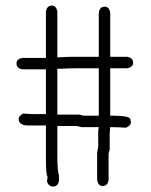

<svg xmlns="http://www.w3.org/2000/svg" viewBox="-20 -686 540 688"><path d="M166 -666Q181.6 -666 185.5 -644.5V-480.5Q221.7 -482.4 238.3 -482.4H334V-640.6Q337.4 -662.1 355.5 -662.1Q371.1 -662.1 375 -640.6V-482.4H435.5Q457 -479 457 -460.9Q457 -445.3 435.5 -441.4H375V-271.5H380.9Q447.3 -271.5 447.3 -257.8L449.2 -248Q449.2 -235.8 431.6 -228.5Q397 -230.5 375 -230.5Q373 -210.9 373 -201.2V-150.4Q369.1 -136.7 369.1 -134.8V-41Q365.7 -19.5 347.7 -19.5Q332 -19.5 328.1 -41V-138.7Q328.1 -141.1 332 -160.2V-216.8L334 -230.5H271.5Q269.5 -230.5 255.9 -234.4H185.5V-125Q185.5 -74.2 191.4 -56.6V-39.1Q188 -17.6 169.9 -17.6Q154.8 -17.6 148.4 -35.2L150.4 -52.7Q144.5 -58.1 144.5 -121.1V-236.3H82Q46.9 -236.3 46.9 -259.8Q46.9 -269.5 62.5 -279.3Q85.4 -277.3 95.7 -277.3H144.5V-437.5H60.5Q39.1 -440.9 39.1 -459Q39.1 -474.6 60.5 -478.5H144.5V-644.5Q147.9 -666 166 -666ZM185.5 -439.5V-275.4H263.7Q277.3 -271.5 279.3 -271.5H334V-441.4H257.8Q234.9 -441.4 185.5 -439.5Z"/></svg>

Font: CEF Fonts CJK Mono
Style: Regular
Weight: 400
Designer: PartyBoss (派对大魔王)
Version: Release 2.25